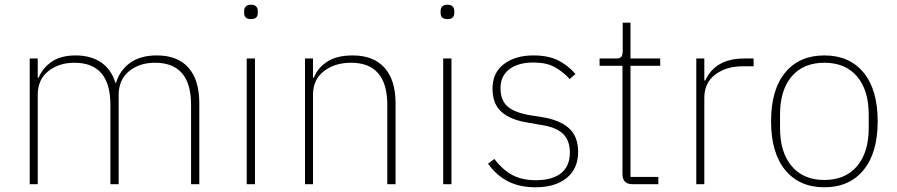

<svg xmlns="http://www.w3.org/2000/svg" viewBox="-20 -781 3801 814"><path d="M106 0V-533H140V-452H144Q161 -493 199.5 -519.5Q238 -546 301 -546Q365 -546 408.5 -516.5Q452 -487 469 -430H472Q488 -483 531.5 -514.5Q575 -546 645 -546Q733 -546 779 -494Q825 -442 825 -343V0H790V-337Q790 -515 637 -515Q571 -515 527 -479Q483 -443 483 -377V0H448V-337Q448 -515 295 -515Q230 -515 185 -479.5Q140 -444 140 -379V0Z M1015 -726V-735Q1015 -746 1022 -753.5Q1029 -761 1044 -761Q1059 -761 1066 -753.5Q1073 -746 1073 -735V-726Q1073 -700 1044 -700Q1015 -700 1015 -726ZM1061 0H1026V-533H1061Z M1273 0V-533H1307V-452H1311Q1327 -494 1368 -520Q1409 -546 1475 -546Q1563 -546 1610 -494Q1657 -442 1657 -343V0H1622V-336Q1622 -515 1468 -515Q1400 -515 1353.5 -479.5Q1307 -444 1307 -379V0Z M1848 -726V-735Q1848 -746 1855 -753.5Q1862 -761 1877 -761Q1892 -761 1899 -753.5Q1906 -746 1906 -735V-726Q1906 -700 1877 -700Q1848 -700 1848 -726ZM1894 0H1859V-533H1894Z M2049 -87 2076 -107Q2112 -60 2153 -38.5Q2194 -17 2251 -17Q2322 -17 2359 -47Q2396 -77 2396 -134Q2396 -187 2365.5 -215Q2335 -243 2270 -252L2225 -260Q2148 -271 2108 -305Q2068 -339 2068 -405Q2068 -473 2116.5 -509.5Q2165 -546 2241 -546Q2305 -546 2346.5 -525Q2388 -504 2420 -467L2395 -446Q2366 -478 2331 -497Q2296 -516 2241 -516Q2177 -516 2139.5 -487.5Q2102 -459 2102 -408Q2102 -355 2132.5 -329Q2163 -303 2230 -292L2275 -285Q2352 -273 2391.5 -238Q2431 -203 2431 -137Q2431 -66 2382.5 -26.5Q2334 13 2250 13Q2184 13 2135 -11.5Q2086 -36 2049 -87Z M2662 0Q2619 0 2619 -43V-502H2522V-533H2591Q2608 -533 2614 -540Q2620 -547 2620 -565V-685H2653V-533H2779V-502H2653V-31H2771V0Z M2932 0V-533H2966V-440H2970Q3013 -533 3135 -533H3175V-500H3128Q3059 -500 3012.5 -465Q2966 -430 2966 -366V0Z M3249 -267Q3249 -401 3309 -473.5Q3369 -546 3475 -546Q3581 -546 3641 -473.5Q3701 -401 3701 -267Q3701 -133 3641 -60Q3581 13 3475 13Q3369 13 3309 -60Q3249 -133 3249 -267ZM3663 -238V-295Q3663 -399 3613.5 -457Q3564 -515 3475 -515Q3386 -515 3336.5 -457Q3287 -399 3287 -295V-238Q3287 -135 3336.5 -76.5Q3386 -18 3475 -18Q3564 -18 3613.5 -76.5Q3663 -135 3663 -238Z"/></svg>

Font: IBM Plex Sans JP ExtraLight
Style: Regular
Weight: 200
Designer: Mike Abbink; Paul van der Laan; Pieter van Rosmalen; Wujin Sim; Yejin Wi; Jinhee Kim; Boomi Park; Yona Kim; Kichan Ma
Foundry: Sandoll Inc.
Version: Version 1.001